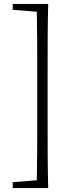

<svg xmlns="http://www.w3.org/2000/svg" viewBox="-20 -789 372 980"><path d="M197 -769H45V-739L168 -729C170 -629 170 -528 170 -428V-170C170 -69 170 32 168 131L45 141V171H226C223 58 223 -57 223 -170V-428C223 -543 223 -658 226 -769Z"/></svg>

Font: Noto Serif CJK SC ExtraLight
Style: Regular
Weight: 200
Designer: Ryoko NISHIZUKA 西塚涼子 (kana & ideographs); Frank Grießhammer (Latin, Greek & Cyrillic); Wenlong ZHANG 张文龙 (bopomofo); San
Foundry: Adobe
Version: Version 2.001;hotconv 1.1.0;makeotfexe 2.6.0